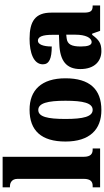

<svg xmlns="http://www.w3.org/2000/svg" viewBox="323 -1124 810 1497"><g transform="rotate(-90 728.5 -375.0)"><path d="M17 0H320V-58H311C279 -58 255 -73 255 -128V-760H17V-703H28C41 -703 83 -696 83 -644V-128C83 -73 60 -58 28 -58H17Z M619 10C782 10 867 -82 867 -270C867 -458 774 -550 622 -550C459 -550 374 -458 374 -270C374 -82 467 10 619 10ZM621 -58C568 -58 550 -131 550 -270C550 -410 567 -482 620 -482C673 -482 692 -410 692 -270C692 -131 674 -58 621 -58Z M1079 10C1142 10 1166 -9 1206 -62H1215L1237 0H1435V-58H1431C1391 -58 1379 -74 1379 -128V-381C1379 -506 1311 -550 1175 -550C1067 -550 976 -519 976 -446C976 -397 1021 -377 1115 -377C1115 -447 1133 -485 1160 -485C1191 -485 1206 -449 1206 -374V-321L1134 -318C1004 -313 939 -264 939 -154C939 -42 1002 10 1079 10ZM1149 -66C1125 -66 1115 -96 1115 -151C1115 -221 1131 -256 1180 -261L1207 -264V-191C1207 -116 1184 -66 1149 -66Z"/></g></svg>

Font: Noto Serif Devanagari Condensed Black
Style: Regular
Weight: 900
Width: 3
Designer: Universal Thirst, Indian Type Foundry and the Monotype Design Team
Foundry: Monotype Imaging Inc.
Version: Version 2.004